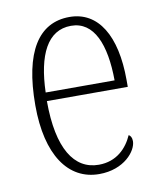

<svg xmlns="http://www.w3.org/2000/svg" viewBox="-68 -599 559 664"><g transform="rotate(-10 211.5 -266.5)"><path d="M228 10C316 10 362 -48 362 -82C362 -95 357 -102 351 -105C332 -62 295 -22 232 -22C146 -22 93 -102 93 -270H377V-294C377 -450 321 -543 220 -543C112 -543 51 -451 51 -262C51 -88 119 10 228 10ZM336 -300H94C98 -431 137 -512 220 -512C301 -512 335 -426 336 -300Z"/></g></svg>

Font: Noto Serif Devanagari Condensed ExtraLight
Style: Regular
Weight: 200
Width: 3
Designer: Universal Thirst, Indian Type Foundry and the Monotype Design Team
Foundry: Monotype Imaging Inc.
Version: Version 2.004